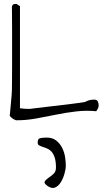

<svg xmlns="http://www.w3.org/2000/svg" viewBox="-20 -597 516 953"><path d="M28.3 -22.5Q29.3 -30.3 30.8 -47.9Q32.2 -65.4 34.2 -85Q36.1 -104.5 37.6 -122.6Q39.1 -140.6 39.1 -147.5Q39.1 -163.1 39.6 -195.8Q40 -228.5 40 -269.5V-443.4Q40 -484.4 39.6 -517.1Q39.1 -549.8 39.1 -566.4Q43 -573.2 45.9 -575.2Q48.8 -577.1 55.7 -577.1H62.5Q65.4 -575.2 72.3 -570.8Q79.1 -566.4 79.1 -566.4V-59.6Q82 -59.6 88.9 -58.6Q95.7 -57.6 104 -57.1Q112.3 -56.6 119.6 -56.6Q127 -56.6 128.9 -56.6Q139.6 -57.6 160.6 -60.5Q181.6 -63.5 209 -66.4Q236.3 -69.3 265.6 -72.8Q294.9 -76.2 321.8 -79.6Q348.6 -83 369.6 -85.9Q390.6 -88.9 401.4 -90.8Q415 -97.7 424.8 -100.1Q434.6 -102.5 448.2 -102.5Q460.9 -102.5 465.3 -93.8Q469.7 -85 469.7 -74.2Q469.7 -65.4 466.3 -59.1Q462.9 -52.7 458 -44.9Q408.2 -49.8 357.9 -43.9Q307.6 -38.1 257.8 -27.8Q208 -17.6 159.2 -8.8Q110.4 0 62.5 0Q55.7 0 43.9 -7.8Q32.2 -15.6 28.3 -22.5ZM257.8 235.4Q257.8 203.1 251 183.6Q244.1 164.1 233.9 153.8Q223.6 143.6 211.9 139.2Q200.2 134.8 189.9 131.3Q179.7 127.9 173.3 124Q167 120.1 167 110.4Q167 92.8 177.7 89.4Q188.5 85.9 211.9 85.9Q241.2 85.9 259.8 101.1Q278.3 116.2 289.1 138.2Q299.8 160.2 303.2 183.6Q306.6 207 306.6 224.6Q306.6 242.2 299.8 266.1Q293 290 281.2 308.6Q269.5 327.1 252.9 334Q236.3 340.8 214.8 325.2Q197.3 312.5 201.7 304.2Q206.1 295.9 218.8 287.1Q231.4 278.3 244.6 267.1Q257.8 255.9 257.8 235.4Z"/></svg>

Font: Waiting for the Sunrise
Style: Regular
Weight: 300
Version: Version 1.001 2001